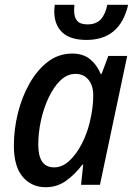

<svg xmlns="http://www.w3.org/2000/svg" viewBox="-20 -773 563 803"><path d="M171 10Q112 10 75 -33.5Q38 -77 38 -164Q38 -231 54.5 -298.5Q71 -366 103 -423Q135 -480 180 -514.5Q225 -549 282 -549Q328 -549 357 -525Q386 -501 401 -464H405L433 -539H512L398 0H319L328 -85H325Q294 -44 256.5 -17Q219 10 171 10ZM206 -73Q240 -73 269 -99.5Q298 -126 320.5 -168.5Q343 -211 355 -260Q363 -293 366.5 -321Q370 -349 370 -374Q370 -415 350 -439.5Q330 -464 296 -464Q261 -464 233 -437Q205 -410 184 -366Q163 -322 151.5 -270Q140 -218 140 -168Q140 -73 206 -73ZM342 -606Q274 -606 240.5 -637.5Q207 -669 207 -726Q207 -737 209 -753H291Q291 -744 290.5 -739.5Q290 -735 290 -729Q290 -700 303 -685.5Q316 -671 346 -671Q381 -671 400.5 -691Q420 -711 429 -753H516Q482 -606 342 -606Z"/></svg>

Font: Noto Sans SemiCondensed Medium
Style: Italic
Weight: 500
Width: 4
Italic angle: -12°
Designer: Monotype Design Team
Foundry: Monotype Imaging Inc.
Version: Version 2.013; ttfautohint (v1.8.4.7-5d5b)